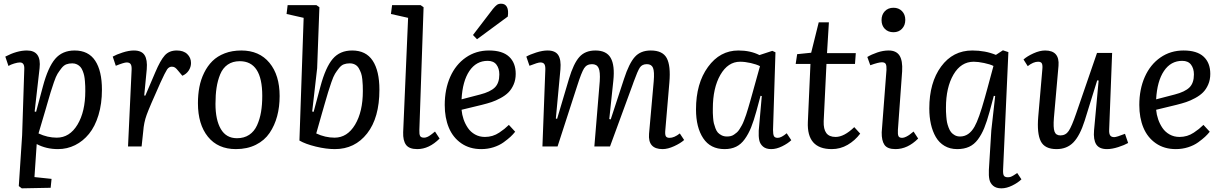

<svg xmlns="http://www.w3.org/2000/svg" viewBox="-20 -795 6636 1042"><path d="M111.8 -420.9Q113.3 -456.1 87.9 -456.1Q76.2 -456.1 56.6 -450.2Q37.1 -444.3 25.9 -437L8.8 -487.8Q72.3 -521 126 -521Q205.6 -521 194.8 -424.8L168 -189.9L175.8 -188L212.9 -326.2Q240.7 -430.2 279.5 -475.6Q318.4 -521 384.8 -521Q460 -521 496.6 -465.6Q533.2 -410.2 533.2 -308.1Q533.2 -231.9 514.4 -170.2Q495.6 -108.4 463.1 -68.6Q430.7 -28.8 387.5 -7.3Q344.2 14.2 294.9 14.2Q230.5 14.2 179.2 -13.2L167 166L259.8 175.8L254.9 224.1L98.1 227.1L82 214.8L100.1 -61ZM372.1 -451.2Q354 -451.2 339.8 -445.8Q325.7 -440.4 313.2 -424.3Q300.8 -408.2 292.2 -394.5Q283.7 -380.9 272.5 -348.4Q261.2 -315.9 254.9 -294.7Q248.5 -273.4 234.9 -226.6Q232.4 -217.8 231 -212.9Q229.5 -208 227.3 -200.2Q225.1 -192.4 223.1 -186L189 -70.8Q237.8 -47.9 288.1 -47.9Q357.9 -47.9 400.4 -118.4Q442.9 -189 442.9 -300.8Q442.9 -316.9 442.6 -327.1Q442.4 -337.4 440.9 -354.7Q439.5 -372.1 437 -383.8Q434.6 -395.5 429.2 -409.4Q423.8 -423.3 416.5 -431.6Q409.2 -439.9 397.9 -445.6Q386.7 -451.2 372.1 -451.2Z M694.3 -416Q695.3 -437.5 689.2 -446.8Q683.1 -456.1 667.5 -456.1Q653.3 -456.1 608.4 -438L591.8 -487.8Q611.3 -499 645.3 -510Q679.2 -521 706.5 -521Q748.5 -521 764.6 -495.8Q780.8 -470.7 776.4 -418.9L762.7 -276.9L768.6 -275.9L822.8 -402.8Q850.1 -467.3 874 -494.1Q897.9 -521 939.5 -521Q976.1 -521 996.3 -501.5Q1016.6 -481.9 1016.6 -453.1Q1016.6 -431.6 1004.4 -412.6Q992.2 -393.6 969.7 -383.8L946.8 -411.1Q937.5 -422.9 930.4 -428Q923.3 -433.1 912.6 -433.1Q897 -433.1 886.7 -418Q876.5 -402.8 850.6 -346.2Q791 -213.4 775.9 -171.6Q760.7 -129.9 757.3 -82L748.5 0H674.8Z M1054.2 -234.9Q1054.2 -281.2 1062 -322.3Q1069.8 -363.3 1087.9 -400.1Q1106 -437 1132.8 -463.6Q1159.7 -490.2 1199.7 -505.6Q1239.7 -521 1289.6 -521Q1387.2 -521 1442.4 -454.1Q1497.6 -387.2 1497.6 -273.9Q1497.6 -214.8 1484.1 -164.6Q1470.7 -114.3 1443.1 -73.5Q1415.5 -32.7 1368.7 -9.3Q1321.8 14.2 1260.3 14.2Q1162.6 14.2 1108.4 -53Q1054.2 -120.1 1054.2 -234.9ZM1266.1 -44.9Q1304.7 -44.9 1332.3 -63.2Q1359.9 -81.5 1375 -115Q1390.1 -148.4 1396.7 -187.5Q1403.3 -226.6 1403.3 -274.9Q1403.3 -462.9 1281.2 -462.9Q1242.7 -462.9 1215.8 -444.3Q1189 -425.8 1175 -391.6Q1161.1 -357.4 1155.3 -318.8Q1149.4 -280.3 1149.4 -231Q1149.4 -144.5 1178.5 -94.7Q1207.5 -44.9 1266.1 -44.9Z M1797.4 14.2Q1750 14.2 1693.8 0.5Q1637.7 -13.2 1605 -32.2L1627.9 -698.2L1535.2 -719.2L1541 -767.1H1697.3L1713.4 -755.9L1701.2 -424.8L1674.3 -189.9L1682.1 -188L1719.2 -326.2Q1747.1 -430.2 1785.9 -475.6Q1824.7 -521 1891.1 -521Q1966.3 -521 2002.7 -465.6Q2039.1 -410.2 2039.1 -308.1Q2039.1 -155.8 1972.4 -70.8Q1905.8 14.2 1797.4 14.2ZM1877.9 -451.2Q1859.9 -451.2 1845.7 -445.8Q1831.5 -440.4 1819.1 -424.3Q1806.6 -408.2 1798.1 -394.5Q1789.6 -380.9 1778.3 -348.4Q1767.1 -315.9 1760.7 -294.7Q1754.4 -273.4 1740.7 -226.6Q1738.3 -217.8 1736.8 -212.9Q1735.4 -208 1733.2 -200.2Q1731 -192.4 1729 -186L1696.3 -70.8Q1745.1 -47.9 1795.9 -47.9Q1864.7 -47.9 1907 -118.4Q1949.2 -189 1949.2 -300.8Q1949.2 -319.3 1948.7 -331.8Q1948.2 -344.2 1946.3 -364.3Q1944.3 -384.3 1939.7 -397.5Q1935.1 -410.6 1927.5 -424.1Q1919.9 -437.5 1907.2 -444.3Q1894.5 -451.2 1877.9 -451.2Z M2194.8 -698.2 2101.6 -719.2 2107.9 -767.1H2262.7L2278.8 -755.9L2255.9 -89.8Q2254.9 -66.4 2260 -57.1Q2265.1 -47.9 2280.8 -47.9Q2284.2 -47.9 2287.6 -48.3Q2291 -48.8 2294.7 -50.3Q2298.3 -51.8 2301 -52.7Q2303.7 -53.7 2307.9 -56.4Q2312 -59.1 2314.2 -60.5Q2316.4 -62 2321 -65.4Q2325.7 -68.8 2327.4 -70.3Q2329.1 -71.8 2334.2 -75.9Q2339.4 -80.1 2340.8 -81.1L2365.7 -43Q2308.6 14.2 2244.6 14.2Q2200.2 14.2 2183.3 -9.3Q2166.5 -32.7 2168 -77.1Z M2654.8 -746.1Q2668 -762.2 2677 -768.6Q2686 -774.9 2699.7 -774.9Q2721.7 -774.9 2731.2 -757.1Q2740.7 -739.3 2735.8 -705.1L2568.8 -582L2546.9 -605ZM2633.8 -521Q2706.5 -521 2742.7 -487.5Q2778.8 -454.1 2778.8 -394Q2778.8 -362.3 2767.6 -336.4Q2756.3 -310.5 2739.3 -293.5Q2722.2 -276.4 2696.3 -262.5Q2670.4 -248.5 2647.7 -241Q2625 -233.4 2595.7 -226.1L2484.9 -199.2Q2487.3 -172.9 2495.8 -147.7Q2504.4 -122.6 2519.3 -100.6Q2534.2 -78.6 2558.1 -65.2Q2582 -51.8 2611.8 -51.8Q2632.8 -51.8 2652.3 -57.6Q2671.9 -63.5 2689.7 -75.4Q2707.5 -87.4 2717 -95.2Q2726.6 -103 2741.7 -117.2L2775.9 -80.1Q2764.6 -65.9 2750.5 -52.7Q2736.3 -39.6 2713.1 -22.7Q2689.9 -5.9 2658.2 4.2Q2626.5 14.2 2591.8 14.2Q2528.8 14.2 2483.4 -17.3Q2438 -48.8 2415.8 -102.3Q2393.6 -155.8 2393.6 -225.1Q2393.6 -310.5 2423.3 -377.7Q2453.1 -444.8 2508.1 -482.9Q2563 -521 2633.8 -521ZM2689.9 -391.1Q2689.9 -423.3 2674.3 -444.1Q2658.7 -464.8 2626.5 -464.8Q2564.5 -464.8 2527.3 -409.7Q2490.2 -354.5 2484.9 -255.9L2585.9 -282.2Q2641.1 -296.4 2665.5 -320.3Q2689.9 -344.2 2689.9 -391.1Z M3234.9 -354Q3238.3 -405.8 3228.5 -426.3Q3218.8 -446.8 3192.9 -446.8Q3164.1 -446.8 3149.9 -424.3Q3135.7 -401.9 3112.8 -330.1L3005.9 0H2923.8L2939.5 -416Q2940.4 -437.5 2934.3 -446.8Q2928.2 -456.1 2912.6 -456.1Q2898.9 -456.1 2853.5 -438L2836.4 -487.8Q2855.5 -499 2889.9 -510Q2924.3 -521 2951.7 -521Q2993.7 -521 3009.8 -495.8Q3025.9 -470.7 3021.5 -418.9L2996.6 -151.9L3003.4 -149.9L3067.9 -367.2Q3092.8 -450.7 3124.3 -485.8Q3155.8 -521 3211.4 -521Q3271.5 -521 3294.4 -480.5Q3317.4 -439.9 3308.6 -356.9L3286.6 -148.9L3294.4 -147L3366.7 -367.2Q3394 -451.2 3425.3 -486.1Q3456.5 -521 3511.7 -521Q3576.2 -521 3598.4 -479.7Q3620.6 -438.5 3612.8 -348.1L3590.8 -89.8Q3588.4 -66.4 3593 -56.6Q3597.7 -46.9 3613.8 -46.9Q3639.2 -46.9 3669.4 -70.8L3692.9 -35.2Q3673.3 -17.6 3638.7 -1.7Q3604 14.2 3575.7 14.2Q3495.6 14.2 3502.4 -68.8L3527.8 -354Q3532.2 -406.7 3523.9 -426.8Q3515.6 -446.8 3490.7 -446.8Q3464.8 -446.8 3452.6 -428.5Q3440.4 -410.2 3418.9 -350.6Q3417.5 -346.2 3416.5 -343.8Q3415.5 -341.3 3414.3 -337.4Q3413.1 -333.5 3411.6 -330.1L3290.5 0H3205.6Z M4175.3 -89.8Q4175.3 -65.9 4180.2 -56.4Q4185.1 -46.9 4200.7 -46.9Q4220.2 -46.9 4249.5 -71.8L4274.4 -34.2Q4255.4 -16.1 4224.6 -1Q4193.8 14.2 4165.5 14.2Q4137.2 14.2 4121.1 0.5Q4105 -13.2 4100.6 -33.9Q4096.2 -54.7 4097.7 -85.9L4114.3 -273.9L4107.4 -274.9L4085.4 -192.9Q4070.8 -139.6 4056.4 -103.8Q4042 -67.9 4021.7 -39.8Q4001.5 -11.7 3974.9 1.2Q3948.2 14.2 3912.6 14.2Q3835.4 14.2 3796.4 -44.7Q3757.3 -103.5 3757.3 -201.2Q3757.3 -342.3 3822.3 -431.6Q3887.2 -521 3987.3 -521Q4052.7 -521 4101.6 -496.1L4171.4 -519L4188.5 -511.2ZM3925.3 -54.2Q3936 -54.2 3945.6 -56.4Q3955.1 -58.6 3963.6 -64.5Q3972.2 -70.3 3979.2 -76.4Q3986.3 -82.5 3993.7 -94.2Q4001 -106 4006.3 -115.5Q4011.7 -125 4018.3 -142.3Q4024.9 -159.7 4029.3 -172.4Q4033.7 -185.1 4040.5 -208.3Q4047.4 -231.4 4051.8 -247.1Q4056.2 -262.7 4064 -290.5Q4068.8 -308.1 4071.3 -316.9L4104.5 -436Q4085.4 -445.8 4054.4 -452.9Q4023.4 -460 3996.6 -460Q3930.7 -460 3889.6 -388.9Q3848.6 -317.9 3848.6 -205.1Q3848.6 -189.5 3848.6 -181.9Q3848.6 -174.3 3850.1 -155.5Q3851.6 -136.7 3854.2 -126Q3856.9 -115.2 3862.5 -99.6Q3868.2 -84 3876 -75.4Q3883.8 -66.9 3896.5 -60.5Q3909.2 -54.2 3925.3 -54.2Z M4306.2 -501 4382.3 -508.8 4423.3 -673.8H4478.5L4468.3 -506.8H4624.5L4620.1 -448.2H4465.3L4450.2 -137.2Q4448.7 -94.2 4464.4 -73Q4480 -51.8 4515.1 -51.8Q4561 -51.8 4616.2 -105L4648.4 -69.8Q4620.1 -32.2 4580.3 -9Q4540.5 14.2 4494.1 14.2Q4357.9 14.2 4364.3 -132.8L4378.4 -448.2H4298.3Z M4829.1 -752.9Q4857.4 -752.9 4875.2 -734.6Q4893.1 -716.3 4893.1 -687Q4893.1 -657.7 4875.2 -638.9Q4857.4 -620.1 4829.1 -620.1Q4799.8 -620.1 4782 -638.4Q4764.2 -656.7 4764.2 -686Q4764.2 -715.3 4782 -734.1Q4799.8 -752.9 4829.1 -752.9ZM4791 -416Q4792 -438 4787.1 -447.5Q4782.2 -457 4766.1 -457Q4747.6 -457 4703.1 -440.9L4687 -485.8Q4709.5 -499.5 4741.2 -510.3Q4772.9 -521 4802.7 -521Q4843.8 -521 4861.6 -493.7Q4879.4 -466.3 4876 -408.2L4853 -89.8Q4851.6 -65.9 4856 -56.4Q4860.4 -46.9 4876 -46.9Q4885.7 -46.9 4898.2 -53.2Q4910.6 -59.6 4916.5 -64.2Q4922.4 -68.8 4938 -81.1L4962.9 -43Q4905.8 14.2 4839.8 14.2Q4795.9 14.2 4780 -9Q4764.2 -32.2 4765.1 -77.1Z M5423.8 127Q5422.9 149.9 5428.2 158.4Q5433.6 167 5449.7 167Q5453.1 167 5456.5 166.5Q5460 166 5462.4 165.5Q5464.8 165 5468.5 163.3Q5472.2 161.6 5474.1 160.6Q5476.1 159.7 5480.5 157Q5484.9 154.3 5486.3 153.3Q5487.8 152.3 5493.4 148.7Q5499 145 5500.5 144L5523.4 178.2Q5504.4 196.8 5473.6 211.9Q5442.9 227.1 5414.6 227.1Q5386.2 227.1 5370.1 213.4Q5354 199.7 5349.6 179Q5345.2 158.2 5346.7 127L5359.9 -86.9L5380.9 -273.9L5373.5 -274.9L5350.6 -189Q5335.9 -135.3 5321.5 -100.1Q5307.1 -64.9 5286.9 -37.8Q5266.6 -10.7 5239.3 1.7Q5211.9 14.2 5174.8 14.2Q5135.7 14.2 5106.2 -3.2Q5076.7 -20.5 5058.8 -51.3Q5041 -82 5032.2 -121.1Q5023.4 -160.2 5023.4 -206.1Q5023.4 -346.7 5087.4 -433.8Q5151.4 -521 5256.8 -521Q5326.7 -521 5384.8 -497.1L5422.9 -522L5452.6 -512.2ZM5190.4 -54.2Q5238.8 -54.2 5269 -107.9Q5292.5 -148.9 5324.7 -264.6Q5327.1 -272.5 5338.9 -315.9L5371.6 -437Q5353.5 -446.3 5320.8 -453.1Q5288.1 -460 5264.6 -460Q5195.3 -460 5154.5 -390.1Q5113.8 -320.3 5113.8 -210.9Q5113.8 -197.3 5114 -188.7Q5114.3 -180.2 5115.7 -161.9Q5117.2 -143.6 5119.6 -131.3Q5122.1 -119.1 5127.9 -103.3Q5133.8 -87.4 5141.6 -77.6Q5149.4 -67.9 5161.9 -61Q5174.3 -54.2 5190.4 -54.2Z M5534.7 -472.2Q5554.2 -489.7 5588.6 -505.4Q5623 -521 5651.9 -521Q5731.4 -521 5724.6 -438L5699.7 -155.8Q5695.3 -102.1 5702.9 -81.1Q5710.4 -60.1 5734.9 -60.1Q5763.7 -60.1 5780 -84.5Q5796.4 -108.9 5820.8 -180.2L5933.6 -507.8H6015.6L5999.5 -90.8Q5998.5 -69.8 6004.9 -60.3Q6011.2 -50.8 6026.9 -50.8Q6040 -50.8 6085.4 -68.8L6102.5 -19Q6083 -7.8 6049.1 3.2Q6015.1 14.2 5987.8 14.2Q5945.8 14.2 5929.4 -11.2Q5913.1 -36.6 5917.5 -87.9L5942.4 -357.9L5934.6 -358.9L5866.7 -140.1Q5840.8 -58.6 5805.4 -22.2Q5770 14.2 5713.9 14.2Q5649.9 14.2 5628.4 -28.3Q5606.9 -70.8 5614.7 -162.1L5636.7 -417Q5639.2 -440.4 5634.5 -450.2Q5629.9 -460 5613.8 -460Q5587.9 -460 5557.6 -436Z M6403.3 -521Q6476.1 -521 6512.2 -487.5Q6548.3 -454.1 6548.3 -394Q6548.3 -362.3 6537.1 -336.4Q6525.9 -310.5 6508.8 -293.5Q6491.7 -276.4 6465.8 -262.5Q6439.9 -248.5 6417.2 -241Q6394.5 -233.4 6365.2 -226.1L6254.4 -199.2Q6256.8 -172.9 6265.4 -147.7Q6273.9 -122.6 6288.8 -100.6Q6303.7 -78.6 6327.6 -65.2Q6351.6 -51.8 6381.3 -51.8Q6402.3 -51.8 6421.9 -57.6Q6441.4 -63.5 6459.2 -75.4Q6477.1 -87.4 6486.6 -95.2Q6496.1 -103 6511.2 -117.2L6545.4 -80.1Q6534.2 -65.9 6520 -52.7Q6505.9 -39.6 6482.7 -22.7Q6459.5 -5.9 6427.7 4.2Q6396 14.2 6361.3 14.2Q6298.3 14.2 6252.9 -17.3Q6207.5 -48.8 6185.3 -102.3Q6163.1 -155.8 6163.1 -225.1Q6163.1 -310.5 6192.9 -377.7Q6222.7 -444.8 6277.6 -482.9Q6332.5 -521 6403.3 -521ZM6459.5 -391.1Q6459.5 -423.3 6443.8 -444.1Q6428.2 -464.8 6396 -464.8Q6334 -464.8 6296.9 -409.7Q6259.8 -354.5 6254.4 -255.9L6355.5 -282.2Q6410.6 -296.4 6435.1 -320.3Q6459.5 -344.2 6459.5 -391.1Z"/></svg>

Font: Literata Book
Style: Italic
Weight: 400
Italic angle: -3°
Designer: Latin by Veronika Burian and Jose Scaglione. Greek by Irene Vlachou. Cyrillic by Vera Evstafieva
Foundry: TypeTogether
Version: Version 1.003;PS 001.003;hotconv 1.0.88;makeotf.lib2.5.64775